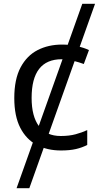

<svg xmlns="http://www.w3.org/2000/svg" viewBox="-20 -780 520 1008"><path d="M479 -760 134 208H67L412 -760ZM300 10Q228 10 173 -19Q118 -48 86.5 -109Q55 -170 55 -265Q55 -364 88 -426Q121 -488 177.5 -517Q234 -546 306 -546Q347 -546 385 -537.5Q423 -529 447 -517L420 -444Q396 -453 364 -461Q332 -469 304 -469Q146 -469 146 -266Q146 -169 184.5 -117.5Q223 -66 299 -66Q343 -66 376.5 -75Q410 -84 438 -97V-19Q411 -5 378.5 2.5Q346 10 300 10Z"/></svg>

Font: Noto IKEA Arabic
Style: Regular
Weight: 400
Designer: Monotype Design Team
Foundry: Monotype Imaging Inc.
Version: Version 1.200